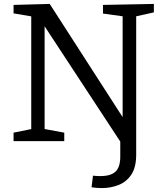

<svg xmlns="http://www.w3.org/2000/svg" viewBox="-20 -718 840 977"><path d="M499 239Q485 239 472 238Q459 237 446 235L453 176Q463 177 472.5 177.5Q482 178 491 178Q544 178 568 155Q592 132 592 79V-14L599 13L196 -601L207 -602V-46L193 -64L307 -43V0H49V-43L153 -64L139 -46V-651L149 -633L49 -650V-693L233 -698L615 -105H604V-651L619 -633L504 -649V-693L763 -698V-655L659 -632L673 -651V69Q673 134 648 171Q623 208 583 223.5Q543 239 499 239Z"/></svg>

Font: Bitter Thin
Style: Regular
Weight: 400
Version: Version 3.021